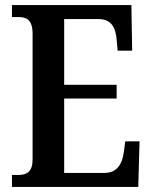

<svg xmlns="http://www.w3.org/2000/svg" viewBox="-20 -734 598 754"><path d="M27 0H523L528 -179H472L466 -135C460 -91 440 -55 391 -55H232V-347H438V-401H232V-659H368C417 -659 434 -626 438 -579L442 -535H499L496 -714H27V-667H52C82 -667 108 -659 108 -601V-108C108 -60 86 -47 53 -47H27Z"/></svg>

Font: Noto Serif Ethiopic Condensed SemiBold
Style: Regular
Weight: 600
Width: 3
Designer: Monotype Design Team
Foundry: Monotype Imaging Inc.
Version: Version 2.102